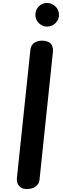

<svg xmlns="http://www.w3.org/2000/svg" viewBox="-20 -1279 424 1299"><path d="M160.5 0Q125.5 0 108.2 -21.8Q91 -43.5 94.5 -75.5L185.5 -940.5Q189 -973.5 211 -988.8Q233 -1004 267 -1004Q286.5 -1004 304 -997Q321.5 -990 331.2 -972.2Q341 -954.5 337.5 -922L247 -60Q244.5 -35.5 222 -17.8Q199.5 0 160.5 0ZM298 -1099Q266.5 -1099 243 -1122.2Q219.5 -1145.5 219.5 -1179Q219.5 -1211.5 242 -1235.2Q264.5 -1259 298 -1259Q329.5 -1259 354.2 -1236.2Q379 -1213.5 379 -1179Q379 -1145.5 355.2 -1122.2Q331.5 -1099 298 -1099Z"/></svg>

Font: Edu NSW ACT Cursive
Style: Regular
Weight: 400
Designer: Tina and Corey Anderson, Eben Sorkin, Mirko Velimirovic
Foundry: Sorkin Type Co.
Version: Version 2.000